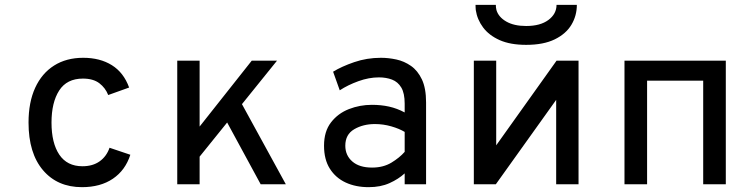

<svg xmlns="http://www.w3.org/2000/svg" viewBox="-20 -762 3120 794"><path d="M319 12Q217.5 12 157.8 -58.2Q98 -128.5 98 -255Q98 -339 125.5 -399Q153 -459 203.8 -491Q254.5 -523 324 -523Q393.5 -523 442.5 -492.5Q491.5 -462 514 -400L427.5 -369Q416 -398.5 390.8 -417.8Q365.5 -437 323 -437Q256.5 -437 224.8 -387.8Q193 -338.5 193 -255Q193 -170.5 225.2 -122.5Q257.5 -74.5 321 -74.5Q363.5 -74.5 392 -94.8Q420.5 -115 433 -151L519 -122Q498.5 -58 447 -23Q395.5 12 319 12Z M767 -66.5V-190L1021 -511H1125.5ZM713 0V-511H805.5V0ZM1058 0 899.5 -292 960.5 -368 1162 0Z M1504.5 12Q1451 12 1409.5 -7.2Q1368 -26.5 1344 -64.5Q1320 -102.5 1320 -159.5Q1320 -218.5 1348.8 -255.8Q1377.5 -293 1422.8 -310.8Q1468 -328.5 1518 -328.5Q1556 -328.5 1588.8 -321.2Q1621.5 -314 1653.5 -297V-333.5Q1653.5 -376.5 1639.5 -400Q1625.5 -423.5 1601.2 -432.8Q1577 -442 1547 -442Q1505.5 -442 1462 -426.2Q1418.5 -410.5 1385 -388.5L1357.5 -465.5Q1392.5 -487 1444.8 -505Q1497 -523 1555.5 -523Q1586.5 -523 1619 -516Q1651.5 -509 1679.5 -489.5Q1707.5 -470 1724.8 -433.5Q1742 -397 1742 -338.5V0H1653.5V-45Q1628 -21.5 1591 -4.8Q1554 12 1504.5 12ZM1518.5 -69Q1565 -69 1598.8 -89.5Q1632.5 -110 1653.5 -134V-216.5Q1631 -230 1598 -239.5Q1565 -249 1530.5 -249Q1481.5 -249 1444.8 -227.5Q1408 -206 1408 -159.5Q1408 -119.5 1437 -94.2Q1466 -69 1518.5 -69Z M1939.5 0V-511H2032V-161L2281.5 -511H2372.5V0H2280V-349L2030.5 0ZM2156 -576.5Q2090 -576.5 2046 -596.2Q2002 -616 1977.8 -648.5Q1953.5 -681 1947.5 -720.5Q1947 -726 1946.8 -731.5Q1946.5 -737 1946.5 -742H2030.5Q2030.5 -737 2031 -731.5Q2031.5 -726 2033 -720.5Q2041.5 -691.5 2073.5 -673Q2105.5 -654.5 2156 -654.5Q2214.5 -654.5 2248 -679.5Q2281.5 -704.5 2281.5 -742H2365.5Q2365.5 -697 2343 -659.5Q2320.5 -622 2274 -599.2Q2227.5 -576.5 2156 -576.5Z M2562.5 0V-511H2981.5V0H2888V-428.5H2656V0Z"/></svg>

Font: Overpass Mono Medium
Style: Regular
Weight: 500
Monospace: yes
Designer: Delve Withrington, Dave Bailey
Foundry: Delve Fonts LLC
Version: Version 4.000